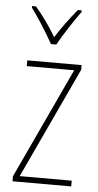

<svg xmlns="http://www.w3.org/2000/svg" viewBox="-54 -797 426 831"><g transform="rotate(5 158.5 -381.5)"><path d="M147 -606H170C195 -651 236 -714 267 -756V-763H250C215 -720 185 -680 158 -637C133 -680 98 -729 68 -763H51V-756C77 -722 121 -653 147 -606ZM288 0V-25H62L287 -507V-527H51V-502H257L33 -22V0Z"/></g></svg>

Font: Noto Sans Gurmukhi Condensed Thin
Style: Regular
Weight: 100
Width: 3
Designer: Jelle Bosma - Monotype Design Team
Foundry: Monotype Imaging Inc.
Version: Version 2.004